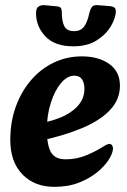

<svg xmlns="http://www.w3.org/2000/svg" viewBox="-20 -710 495 746"><path d="M191 16Q114 16 67 -32.5Q20 -81 20 -166Q20 -237 41.5 -296Q63 -355 101 -399Q139 -443 189.5 -467Q240 -491 298 -491Q363 -491 404.5 -461.5Q446 -432 446 -377Q446 -323 407 -282Q368 -241 297 -211.5Q226 -182 131 -162L118 -229Q168 -235 210.5 -251.5Q253 -268 279.5 -295.5Q306 -323 308 -360Q309 -385 299.5 -400.5Q290 -416 269 -416Q241 -416 216.5 -386.5Q192 -357 177 -309Q162 -261 162 -206Q162 -148 177.5 -119.5Q193 -91 235 -91Q278 -91 315 -106.5Q352 -122 377 -138Q385 -143 392.5 -147Q400 -151 405 -151Q411 -151 415 -146Q419 -141 419 -134Q419 -116 403.5 -91Q388 -66 358.5 -41.5Q329 -17 287 -0.5Q245 16 191 16ZM265 -530Q193 -530 156.5 -568.5Q120 -607 120 -659Q120 -679 130.5 -685Q141 -691 152 -690L204 -685Q213 -684 216.5 -679Q220 -674 220 -666Q220 -627 230 -608Q240 -589 268 -589Q294 -589 307 -607Q320 -625 327 -659Q332 -678 338.5 -684.5Q345 -691 359 -690L409 -686Q419 -685 424.5 -680.5Q430 -676 430 -667Q430 -641 411 -608.5Q392 -576 355.5 -553Q319 -530 265 -530Z"/></svg>

Font: Alkatra SemiBold
Style: Regular
Weight: 600
Designer: Suman Bhandary
Version: Version 1.100;gftools[0.9.22]